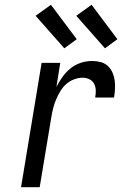

<svg xmlns="http://www.w3.org/2000/svg" viewBox="-20 -783 540 803"><path d="M68 0 154 -520H232L216 -420Q227 -441 241.5 -461.5Q256 -482 275.5 -497.5Q295 -513 318.5 -520.5Q342 -528 365 -528Q383 -528 400.5 -523.5Q418 -519 430.5 -507.5Q443 -496 450 -480.5Q457 -465 459.5 -447.5Q462 -430 461 -411.5Q460 -393 457 -375H378Q381 -390 380.5 -405Q380 -420 373.5 -432.5Q367 -445 354 -451.5Q341 -458 326 -458Q308 -458 289.5 -451Q271 -444 256.5 -431Q242 -418 232 -401Q222 -384 214.5 -366.5Q207 -349 202.5 -331Q198 -313 195 -295L146 0ZM419 -581 299 -717 363 -763 471 -619ZM249 -581 129 -717 193 -763 301 -619Z"/></svg>

Font: Iosevka SS04 Oblique
Style: Regular
Weight: 400
Italic angle: -9°
Monospace: yes
Designer: Belleve Invis
Foundry: Belleve Invis
Version: Version 19.0.0; ttfautohint (v1.8.4)